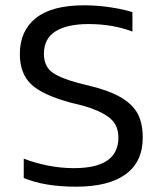

<svg xmlns="http://www.w3.org/2000/svg" viewBox="-20 -688 608 718"><path d="M513.8 -173.5Q513.8 -226.4 495.3 -261.9Q476.8 -297.4 432.6 -323.5Q388.5 -349.6 310.9 -368.2Q290.9 -373 271.9 -377.7Q198.2 -398.2 171.2 -420.8Q144.2 -443.5 144.2 -486.8Q144.2 -544.1 188.4 -571.3Q232.7 -598.4 312.6 -598Q401.6 -598 475.2 -569.9V-642.4Q446.5 -652.4 395.3 -660.3Q344.1 -668.2 295 -668.2Q173.8 -668.2 114 -620.3Q54.2 -572.4 54.2 -486.2Q54.2 -413.2 96.4 -373Q138.6 -332.8 244.8 -304Q287.4 -294.6 320.7 -283.2Q375.1 -263.5 398.9 -238.8Q422.7 -214.1 422.7 -173.3Q422.7 -59.3 256.8 -59.2Q207.6 -59.2 159.3 -68.8Q111 -78.5 68.8 -94.6V-22.3Q106.4 -6.6 155.6 1.8Q204.8 10.1 264.3 10.1Q386.5 10.1 450.1 -36.5Q513.8 -83.1 513.8 -173.5Z"/></svg>

Font: Arad-FD-VF Thin
Style: Regular
Weight: 100
Designer: Mohammad Darvishi
Version: Version 1.010;September 21, 2024;FontCreator 15.0.0.2992 64-